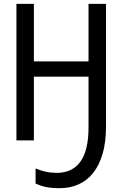

<svg xmlns="http://www.w3.org/2000/svg" viewBox="-20 -734 640 1004"><path d="M293 250Q271 250 253.7 248.5Q236.3 247.1 221.4 244.1Q206.5 241.2 193.4 236.6Q180.2 231.9 166 226.1V147Q193.4 158.2 220.2 164.1Q247.1 169.9 277.8 169.9Q357.9 169.9 400.4 111.3Q442.9 52.7 442.9 -67.9V-333H157.2V0H65.9V-713.9H157.2V-413.1H442.9V-713.9H534.2V-71.8Q534.2 11.2 516.1 71.8Q498 132.3 465.8 171.9Q433.6 211.4 389.4 230.7Q345.2 250 293 250Z"/></svg>

Font: Apple Sans Adjectives
Style: Regular
Weight: 400
Monospace: yes
Foundry: Apple Sans Adjectives
Version: Version 0.01